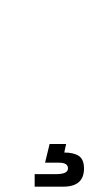

<svg xmlns="http://www.w3.org/2000/svg" viewBox="-20 -540 340 720"><path d="M290 -520V-460H181Q158 -460 144 -444.5Q130 -429 130 -405V-115Q130 -91 144.5 -75.5Q159 -60 182 -60H290V0H170Q115 0 82.5 -33Q50 -66 50 -122V-388Q50 -451 83 -485.5Q116 -520 179 -520ZM295 92Q295 160 217 160H110V113H190Q235 113 235 91.5Q235 70 201 70H149L166 0H228L221 32Q257 32 276 45Q295 58 295 92ZM290 -520H179Q116 -520 83 -485.5Q50 -451 50 -388V-122Q50 -66 82.5 -33Q115 0 170 0H290V-60H182Q159 -60 144.5 -75.5Q130 -91 130 -115V-405Q130 -429 144 -444.5Q158 -460 181 -460H290Z"/></svg>

Font: Homenaje
Style: Regular
Weight: 400
Version: Version 1.002